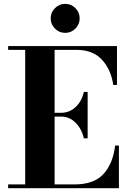

<svg xmlns="http://www.w3.org/2000/svg" viewBox="-20 -993 684 1013"><path d="M247.4 -896.2Q247.4 -927.7 270 -950.1Q292.6 -972.6 324 -972.6Q355.5 -972.6 377.9 -950.1Q400.3 -927.7 400.3 -896.2Q400.3 -864.9 377.9 -842.2Q355.5 -819.6 324 -819.6Q292.6 -819.6 270 -842.2Q247.4 -864.9 247.4 -896.2ZM422.4 -263.2Q411.1 -313.5 378.5 -345.7Q345.9 -377.9 303.2 -377.9H268.1V-20H373Q475.8 -20 526 -75Q576.2 -129.9 587.4 -225.1H607.4V0H22.9V-20H113V-730H22.9V-750H597.2V-544.9H577.4Q566.2 -625.2 518.3 -677.6Q470.5 -730 382.8 -730H268.1V-397.9H303.2Q345.9 -397.9 378.5 -427.9Q411.1 -457.8 422.4 -507.8H442.4V-263.2Z"/></svg>

Font: Bodoni* 11
Style: Bold
Weight: 700
Version: Version 2.000; ttfautohint (v1.8.1)